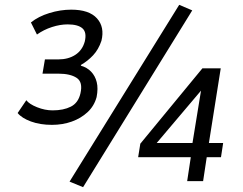

<svg xmlns="http://www.w3.org/2000/svg" viewBox="-20 -750 1006 795"><path d="M195 -233Q146 -233 108 -247Q70 -261 53 -282L89 -335Q101 -319 133.5 -306Q166 -293 198 -293Q243 -293 273.5 -308.5Q304 -324 313 -363Q324 -410 297.5 -427.5Q271 -445 222 -445H156L166 -504H221Q263 -504 292 -523Q321 -542 331 -578Q340 -616 321.5 -632.5Q303 -649 260 -649Q229 -649 195 -638Q161 -627 133 -607L108 -657Q139 -682 184.5 -696Q230 -710 275 -710Q349 -710 381.5 -674Q414 -638 400 -581Q388 -545 365.5 -521Q343 -497 315 -481V-478Q340 -471 357 -453.5Q374 -436 380.5 -410Q387 -384 380 -348Q370 -311 342.5 -285.5Q315 -260 277 -246.5Q239 -233 195 -233ZM324 25 268 2 722 -730 776 -707ZM755 0 770 -99H552L561 -155L818 -467H894L845 -158H904L895 -99H836L821 0ZM777 -158 814 -385H821L612 -138L616 -158Z"/></svg>

Font: Nunito Sans 7pt Condensed Medium
Style: Italic
Weight: 500
Width: 3
Italic angle: -9°
Designer: Vernon Adams
Foundry: Vernon Adams
Version: Version 3.101;gftools[0.9.27]